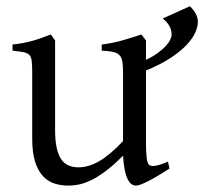

<svg xmlns="http://www.w3.org/2000/svg" viewBox="-20 -579 653 614"><path d="M612.8 -508.8Q612.8 -495.1 605.2 -476.8Q597.7 -458.5 578.9 -437.7Q560.1 -417 527.8 -395.3Q495.6 -373.5 446.8 -353.5V-124Q446.8 -93.8 449 -74.7Q451.2 -55.7 458 -50.8Q463.9 -46.9 478 -49.1Q492.2 -51.3 517.1 -62L522 -40Q503.9 -28.3 487.3 -18.3Q470.7 -8.3 456.5 -1Q442.4 6.3 431.6 10.5Q420.9 14.6 415 14.6Q397.9 14.6 387.2 -8.1Q376.5 -30.8 373.5 -81.1Q343.3 -50.8 318.1 -32Q293 -13.2 271.7 -2.9Q250.5 7.3 232.7 11Q214.8 14.6 199.2 14.6Q176.3 14.6 155.3 8.3Q134.3 2 118.2 -14.9Q102.1 -31.7 92.5 -61Q83 -90.3 83 -136.2V-347.2Q83 -370.6 81.5 -383.5Q80.1 -396.5 74 -403.1Q67.9 -409.7 55.2 -412.1Q42.5 -414.6 20 -417V-436.5Q37.6 -438.5 53 -441.4Q68.4 -444.3 82.8 -448.2Q97.2 -452.1 111.8 -457.3Q126.5 -462.4 142.6 -468.8L156.2 -449.7V-163.1Q156.2 -128.9 161.4 -106Q166.5 -83 176 -69.3Q185.5 -55.7 199.5 -49.8Q213.4 -43.9 231 -43.9Q246.6 -43.9 262.9 -48.6Q279.3 -53.2 296.6 -63.2Q314 -73.2 333 -89.1Q352.1 -105 373.5 -127.9V-347.2Q373.5 -369.1 371.3 -382.3Q369.1 -395.5 361.8 -402.8Q354.5 -410.2 341.1 -413.1Q327.6 -416 305.2 -417V-436.5Q340.3 -440.9 372.6 -450.2Q404.8 -459.5 432.1 -468.8L446.8 -449.7V-387.7Q468.8 -397.9 484.1 -409.2Q499.5 -420.4 509.5 -431.2Q519.5 -441.9 524.2 -451.7Q528.8 -461.4 528.8 -469.2Q528.8 -483.4 521.5 -496.1Q514.2 -508.8 500.5 -520L587.4 -559.1Q598.6 -548.3 605.7 -535.6Q612.8 -522.9 612.8 -508.8Z"/></svg>

Font: Gentium Basic
Style: Regular
Weight: 400
Designer: J. Victor Gaultney and Annie Olsen
Foundry: SIL International
Version: Version 1.100